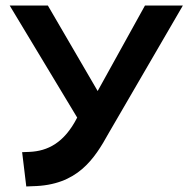

<svg xmlns="http://www.w3.org/2000/svg" viewBox="-20 -471 697 694"><path d="M15 -451 259 -46C212 46 152 75 87 78L60 79L75 203L98 202C260 199 321 104 373 10L641 -451H504L333 -142L153 -451Z"/></svg>

Font: Charger Sport
Style: UltExt
Weight: 1000
Designer: Jasper
Foundry: Cannot Into Space Fonts
Version: Version 1.1